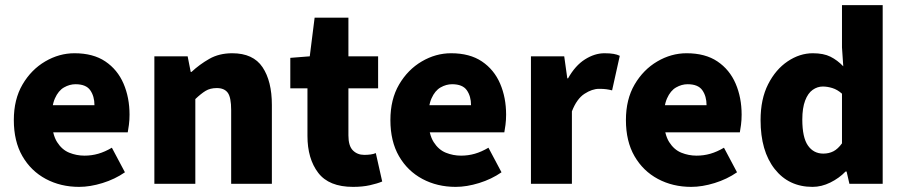

<svg xmlns="http://www.w3.org/2000/svg" viewBox="-20 -718 3529 750"><path d="M289 12Q217 12 159 -19Q101 -50 67.5 -108Q34 -166 34 -249Q34 -330 68 -388Q102 -446 156.5 -478Q211 -510 271 -510Q344 -510 391.5 -478Q439 -446 462.5 -391.5Q486 -337 486 -270Q486 -249 483.5 -230Q481 -211 479 -201H159L157 -307H349Q349 -342 332.5 -365.5Q316 -389 275 -389Q252 -389 230 -376.5Q208 -364 194.5 -333.5Q181 -303 182 -249Q184 -193 203 -163Q222 -133 250.5 -121.5Q279 -110 310 -110Q338 -110 364 -117.5Q390 -125 417 -141L468 -45Q429 -18 380.5 -3Q332 12 289 12Z M583 0V-498H713L725 -437H728Q759 -466 797.5 -488Q836 -510 887 -510Q969 -510 1005.5 -455.5Q1042 -401 1042 -308V0H883V-288Q883 -338 869.5 -356Q856 -374 827 -374Q801 -374 783 -363Q765 -352 743 -331V0Z M1359 12Q1265 12 1223 -43Q1181 -98 1181 -187V-373H1114V-492L1190 -498L1209 -649H1341V-498H1457V-373H1341V-189Q1341 -148 1358.5 -130.5Q1376 -113 1403 -113Q1415 -113 1427 -114.5Q1439 -116 1448 -120L1473 -9Q1454 -1 1425 5.5Q1396 12 1359 12Z M1760 12Q1688 12 1630 -19Q1572 -50 1538.5 -108Q1505 -166 1505 -249Q1505 -330 1539 -388Q1573 -446 1627.5 -478Q1682 -510 1742 -510Q1815 -510 1862.5 -478Q1910 -446 1933.5 -391.5Q1957 -337 1957 -270Q1957 -249 1954.5 -230Q1952 -211 1950 -201H1630L1628 -307H1820Q1820 -342 1803.5 -365.5Q1787 -389 1746 -389Q1723 -389 1701 -376.5Q1679 -364 1665.5 -333.5Q1652 -303 1653 -249Q1655 -193 1674 -163Q1693 -133 1721.5 -121.5Q1750 -110 1781 -110Q1809 -110 1835 -117.5Q1861 -125 1888 -141L1939 -45Q1900 -18 1851.5 -3Q1803 12 1760 12Z M2054 0V-498H2184L2196 -412H2199Q2227 -462 2265 -486Q2303 -510 2341 -510Q2363 -510 2377 -507.5Q2391 -505 2401 -500L2371 -365Q2359 -368 2348 -369.5Q2337 -371 2320 -371Q2293 -371 2263 -351.5Q2233 -332 2214 -283V0Z M2680 12Q2608 12 2550 -19Q2492 -50 2458.5 -108Q2425 -166 2425 -249Q2425 -330 2459 -388Q2493 -446 2547.5 -478Q2602 -510 2662 -510Q2735 -510 2782.5 -478Q2830 -446 2853.5 -391.5Q2877 -337 2877 -270Q2877 -249 2874.5 -230Q2872 -211 2870 -201H2550L2548 -307H2740Q2740 -342 2723.5 -365.5Q2707 -389 2666 -389Q2643 -389 2621 -376.5Q2599 -364 2585.5 -333.5Q2572 -303 2573 -249Q2575 -193 2594 -163Q2613 -133 2641.5 -121.5Q2670 -110 2701 -110Q2729 -110 2755 -117.5Q2781 -125 2808 -141L2859 -45Q2820 -18 2771.5 -3Q2723 12 2680 12Z M3154 12Q3061 12 3006 -58Q2951 -128 2951 -249Q2951 -331 2980.5 -389Q3010 -447 3057 -478.5Q3104 -510 3155 -510Q3197 -510 3224 -496.5Q3251 -483 3274 -459L3269 -533V-698H3428V0H3298L3287 -48H3283Q3258 -22 3223.5 -5Q3189 12 3154 12ZM3196 -118Q3218 -118 3235.5 -127Q3253 -136 3269 -158V-352Q3251 -368 3231.5 -374Q3212 -380 3194 -380Q3173 -380 3154.5 -367Q3136 -354 3125 -325Q3114 -296 3114 -251Q3114 -181 3136 -149.5Q3158 -118 3196 -118Z"/></svg>

Font: Source Sans 3 ExtraBold
Style: Regular
Weight: 800
Designer: Paul D. Hunt
Foundry: Adobe
Version: Version 3.052;hotconv 1.1.0;makeotfexe 2.6.0